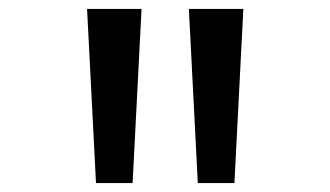

<svg xmlns="http://www.w3.org/2000/svg" viewBox="-20 -868 740 430"><path d="M175 -848H297L277 -458H195ZM403 -848H525L505 -458H423Z"/></svg>

Font: Martian Mono
Style: Regular
Weight: 400
Monospace: yes
Designer: Roman Shamin
Foundry: Evil Martians
Version: Version 1.000; ttfautohint (v1.8.4.7-5d5b)